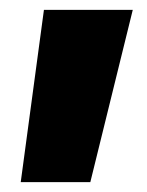

<svg xmlns="http://www.w3.org/2000/svg" viewBox="-20 -720 298 389"><path d="M22 -351 69 -700H249L163 -351Z"/></svg>

Font: Geologica Cursive Black
Style: Regular
Weight: 900
Designer: Sindre Bremnes, Frode Helland
Foundry: Monokrom Skriftforlag AS
Version: Version 1.010;gftools[0.9.28]